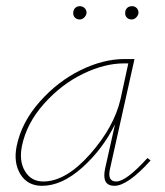

<svg xmlns="http://www.w3.org/2000/svg" viewBox="-20 -598 535 621"><path d="M238 -535Q228 -535 222 -541.5Q216 -548 217 -557Q217 -566 223 -572Q229 -578 238 -578Q247 -578 253.5 -572Q260 -566 260 -556Q259 -548 252.5 -541.5Q246 -535 238 -535ZM406 -535Q396 -535 390 -541.5Q384 -548 385 -557Q385 -566 391 -572Q397 -578 407 -578Q416 -578 422 -572Q428 -566 428 -556Q427 -548 420.5 -541.5Q414 -535 406 -535ZM457 -87 467 -79Q393 3 350 3Q308 3 320 -53L352 -196Q312 -115 246 -56Q180 3 116 3Q69 3 46 -34.5Q23 -72 34 -126Q50 -203 108.5 -269Q167 -335 240.5 -371Q314 -407 382 -407H415L336 -53Q326 -11 356 -11Q388 -11 457 -87ZM120 -11Q193 -11 271 -99Q349 -187 370 -278L395 -393H381Q318 -393 248 -359Q178 -325 122 -262Q66 -199 51 -126Q41 -77 61 -44Q81 -11 120 -11Z"/></svg>

Font: EauTest Thin
Style: Italic
Weight: 250
Italic angle: -12°
Designer: Christian Thalmann (Catharsis Fonts)
Version: Version 0.001;PS 000.001;hotconv 1.0.88;makeotf.lib2.5.64775